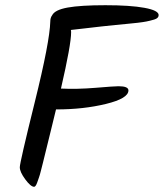

<svg xmlns="http://www.w3.org/2000/svg" viewBox="-20 -733 629 737"><path d="M197 -313H195Q193 -303 175.5 -233Q158 -163 153 -141.5Q148 -120 144.5 -107Q141 -94 137 -77.5Q133 -61 129.5 -51.5Q126 -42 123 -33Q117 -16 111 -16Q98 -16 77 -44.5Q56 -73 56 -91Q56 -109 113.5 -341Q171 -573 173 -650Q173 -665 180 -674Q190 -695 239.5 -704Q289 -713 384.5 -713Q480 -713 534.5 -703Q589 -693 589 -675Q589 -663 572 -658Q555 -653 542 -650.5Q529 -648 508 -645.5Q487 -643 469 -641.5Q451 -640 422.5 -637Q394 -634 370 -631.5Q346 -629 305 -624Q264 -619 252 -618Q253 -615 253 -609Q253 -562 214 -393Q276 -390 347.5 -396Q419 -402 435 -402Q473 -402 473 -386Q473 -355 386.5 -334Q300 -313 197 -313Z"/></svg>

Font: Kalam
Style: Regular
Weight: 400
Designer: Lipi Raval (Devanagari and Latin), Jonny Pinhorn (Latin)
Foundry: Indian Type Foundry
Version: Version 2.001;PS 1.0;hotconv 1.0.79;makeotf.lib2.5.61930; tt